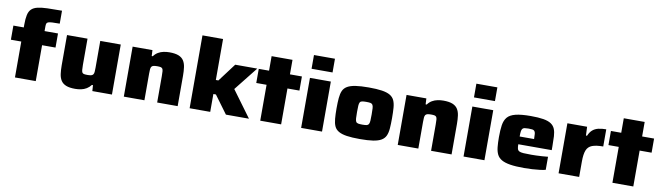

<svg xmlns="http://www.w3.org/2000/svg" viewBox="-38 -1332 6654 1928"><g transform="rotate(10 3288.5 -367.5)"><path d="M128 0V-366H22V-510H128V-538Q128 -599 136.5 -637.5Q145 -676 167 -697.5Q189 -719 228 -728.5Q267 -738 328 -740Q389 -742 477 -742V-610Q429 -610 401 -608.5Q373 -607 360 -602Q347 -597 343.5 -586.5Q340 -576 340 -557V-510H477V-366H340V0Z M742 8Q684 8 649.5 -6Q615 -20 597.5 -47Q580 -74 574.5 -113.5Q569 -153 569 -200V-510H778V-242Q778 -210 780 -191.5Q782 -173 787.5 -164.5Q793 -156 806 -153.5Q819 -151 840 -151Q864 -151 877.5 -154.5Q891 -158 898 -167.5Q905 -177 906.5 -194Q908 -211 908 -238V-510H1117V0H917L913 -60H902Q883 -35 857.5 -19.5Q832 -4 802.5 2Q773 8 742 8Z M1238 0V-510H1440L1443 -450H1454Q1473 -476 1498.5 -491Q1524 -506 1553.5 -512Q1583 -518 1613 -518Q1672 -518 1706.5 -504Q1741 -490 1758.5 -463Q1776 -436 1781.5 -397Q1787 -358 1787 -310V0H1578V-268Q1578 -300 1576.5 -318.5Q1575 -337 1568.5 -345.5Q1562 -354 1549.5 -356.5Q1537 -359 1515 -359Q1492 -359 1478 -355.5Q1464 -352 1457.5 -342.5Q1451 -333 1449.5 -316Q1448 -299 1448 -272V0Z M1909 0V-743H2119V-325H2145L2284 -510H2509L2317 -268L2514 0H2279L2145 -182H2119V0Z M2629 0V-366H2524V-510H2629V-658H2842V-510H2964V-366H2842V0Z M3046 -603V-743H3260V-603ZM3046 0V-510H3259V0Z M3645 8Q3564 8 3511.5 0Q3459 -8 3428 -26Q3397 -44 3383.5 -74Q3370 -104 3366 -149Q3362 -194 3362 -255Q3362 -316 3366 -361Q3370 -406 3383.5 -436Q3397 -466 3428 -484Q3459 -502 3511.5 -510Q3564 -518 3645 -518Q3727 -518 3779.5 -510Q3832 -502 3862.5 -484Q3893 -466 3907 -436Q3921 -406 3924.5 -361.5Q3928 -317 3928 -255Q3928 -194 3924.5 -149Q3921 -104 3907 -74Q3893 -44 3862.5 -26Q3832 -8 3779.5 0Q3727 8 3645 8ZM3645 -139Q3673 -139 3688 -142Q3703 -145 3710 -156.5Q3717 -168 3718.5 -191.5Q3720 -215 3720 -255Q3720 -296 3718.5 -319Q3717 -342 3710 -353.5Q3703 -365 3688 -368Q3673 -371 3645 -371Q3618 -371 3602.5 -368Q3587 -365 3580.5 -353.5Q3574 -342 3572.5 -319Q3571 -296 3571 -255Q3571 -215 3572.5 -191.5Q3574 -168 3580.5 -156.5Q3587 -145 3603 -142Q3619 -139 3645 -139Z M4031 0V-510H4233L4236 -450H4247Q4266 -476 4291.5 -491Q4317 -506 4346.5 -512Q4376 -518 4406 -518Q4465 -518 4499.5 -504Q4534 -490 4551.5 -463Q4569 -436 4574.5 -397Q4580 -358 4580 -310V0H4371V-268Q4371 -300 4369.5 -318.5Q4368 -337 4361.5 -345.5Q4355 -354 4342.5 -356.5Q4330 -359 4308 -359Q4285 -359 4271 -355.5Q4257 -352 4250.5 -342.5Q4244 -333 4242.5 -316Q4241 -299 4241 -272V0Z M4702 -603V-743H4916V-603ZM4702 0V-510H4915V0Z M5320 8Q5234 8 5178 -1Q5122 -10 5089.5 -29Q5057 -48 5042 -78.5Q5027 -109 5022.5 -152.5Q5018 -196 5018 -254Q5018 -326 5025.5 -376Q5033 -426 5059 -457.5Q5085 -489 5142 -503.5Q5199 -518 5297 -518Q5376 -518 5426 -509.5Q5476 -501 5504.5 -482Q5533 -463 5545.5 -432.5Q5558 -402 5560.5 -358Q5563 -314 5563 -254V-217H5222Q5222 -188 5226.5 -171.5Q5231 -155 5245 -147.5Q5259 -140 5288.5 -138Q5318 -136 5370 -136Q5391 -136 5419.5 -137Q5448 -138 5478.5 -140Q5509 -142 5538 -145V-12Q5517 -6 5481 -1.5Q5445 3 5403 5.5Q5361 8 5320 8ZM5369 -276V-299Q5369 -331 5367 -349.5Q5365 -368 5357 -377Q5349 -386 5334.5 -388Q5320 -390 5296 -390Q5273 -390 5257.5 -387.5Q5242 -385 5234.5 -375.5Q5227 -366 5224.5 -347.5Q5222 -329 5222 -296H5389Z M5671 0V-510H5872L5876 -421H5887Q5903 -459 5927 -480Q5951 -501 5985.5 -509.5Q6020 -518 6066 -518V-343Q5994 -343 5953.5 -327.5Q5913 -312 5897 -272Q5881 -232 5881 -158V0Z M6220 0V-366H6115V-510H6220V-658H6433V-510H6555V-366H6433V0Z"/></g></svg>

Font: Saira Expanded ExtraBold
Style: Regular
Weight: 800
Width: 7
Designer: Hector Gatti with collaboration of the Omnibus-Type team
Foundry: Omnibus-Type
Version: Version 1.101